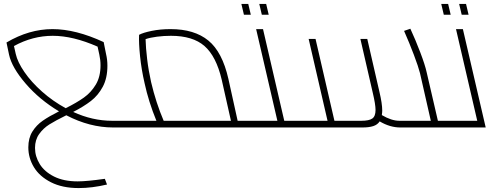

<svg xmlns="http://www.w3.org/2000/svg" viewBox="-20 -648 2521 976"><path d="M679 -11Q679 0 662 0H555Q436 0 317 -62Q262 -35 231 -15.5Q200 4 179 33.5Q158 63 158 104Q158 147 182 186Q206 225 255 249.5Q304 274 375 274Q421 274 513 261L524 290Q448 308 380 308Q297 308 239 278.5Q181 249 152.5 202Q124 155 124 101Q124 54 144.5 21Q165 -12 197.5 -34.5Q230 -57 280 -82Q181 -141 110.5 -223Q40 -305 26 -370L13 -432Q128 -500 247 -500Q365 -500 507 -434L519 -374Q526 -345 526 -314Q526 -251 502.5 -207Q479 -163 442 -134.5Q405 -106 352 -79Q450 -34 550 -34H654Q679 -34 679 -11ZM314 -98Q370 -126 406.5 -152Q443 -178 467 -218Q491 -258 491 -316Q491 -343 485 -370L476 -411Q351 -466 248 -466Q146 -466 51 -414L60 -374Q69 -333 104 -282Q139 -231 193.5 -182.5Q248 -134 314 -98Z M1315 -11Q1315 0 1298 0H1196H1195H660Q647 -1 642.5 -6.5Q638 -12 638 -22Q638 -34 654 -34H775Q735 -132 715 -225Q699 -294 692 -362Q685 -430 687 -471Q707 -482 751 -491Q795 -500 847 -500Q968 -500 1039 -442Q1110 -384 1141 -247L1188 -34H1290Q1315 -34 1315 -11ZM1154 -34 1107 -243Q1079 -362 1019.5 -414Q960 -466 849 -466Q813 -466 778 -461.5Q743 -457 720 -449Q721 -406 728 -347.5Q735 -289 748 -231Q773 -125 812 -34Z M1550 -11Q1550 0 1533 0H1298Q1284 0 1279 -5.5Q1274 -11 1274 -22Q1274 -34 1290 -34H1390L1282 -500H1317L1425 -34H1525Q1550 -34 1550 -11ZM1207 -628H1242L1255 -573H1220ZM1298 -628H1333L1346 -573H1311Z M2331 -11Q2331 0 2314 0H2015Q1962 0 1910 -31Q1899 -14 1877.5 -7Q1856 0 1822 0H1533Q1519 0 1514 -5.5Q1509 -11 1509 -22Q1509 -34 1525 -34H1645L1549 -450H1584L1680 -34H1817Q1856 -34 1872.5 -45.5Q1889 -57 1889 -89Q1889 -117 1875 -176L1812 -450H1847L1909 -180Q1923 -121 1923 -86Q1923 -77 1921 -63Q1970 -34 2010 -34H2170L2115 -276Q2107 -308 2084 -369Q2061 -430 2034 -491L2066 -502Q2092 -446 2116.5 -381.5Q2141 -317 2149 -280L2206 -34H2306Q2331 -34 2331 -11Z M2449 0H2314Q2300 0 2295 -5.5Q2290 -11 2290 -22Q2290 -34 2306 -34H2406L2298 -500H2333ZM2223 -628H2258L2271 -573H2236ZM2314 -628H2349L2362 -573H2327Z"/></svg>

Font: Cairo ExtraLight
Style: Italic
Weight: 275
Italic angle: -13°
Designer: Mohamed Gaber, Accademia di Belle Arti di Urbino and others
Foundry: Kief Type Foundry, Accademia di Belle Arti di Urbino and others
Version: Version 3.011